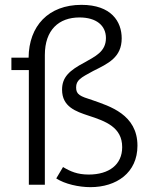

<svg xmlns="http://www.w3.org/2000/svg" viewBox="-20 -762 639 792"><path d="M316 -742C180 -742 99 -655 98 -524H27V-473H99V0H165V-535C165 -639 223 -690 308 -690C377 -690 417 -657 417 -605C417 -548 371 -529 330 -505C265 -471 236 -443 236 -392C236 -321 294 -302 345 -285C416 -262 484 -237 484 -155C484 -83 430 -42 346 -42C299 -42 270 -55 240 -73L212 -26C247 -3 305 10 353 10C460 10 547 -49 547 -161C547 -290 432 -324 361 -349C310 -365 294 -372 294 -401C294 -431 312 -441 364 -469C426 -500 482 -525 482 -604C482 -673 439 -742 316 -742Z"/></svg>

Font: 18Franklin Light
Style: Regular
Weight: 300
Designer: Pablo Impallari, Rodrigo Fuenzalida (Modified by Dan O. Williams)
Version: Version 0.025;PS 000.025;hotconv 1.0.88;makeotf.lib2.5.64775